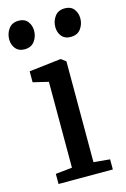

<svg xmlns="http://www.w3.org/2000/svg" viewBox="-136 -850 593 907"><g transform="rotate(-15 160.0 -397.0)"><path d="M114.5 -58V-478L39.5 -496V-549.5L194.5 -567.5H196.5L219.5 -550V-57L299 -49.5V0H33.5V-49.5ZM43 -656Q15 -656 0 -674.8Q-15 -693.5 -15 -720Q-15 -748.5 1.5 -771.2Q18 -794 50.5 -794H51.5Q79.5 -794 94.5 -775Q109.5 -756 109.5 -729.5Q109.5 -701 93 -678.5Q76.5 -656 44 -656ZM268.5 -656Q240.5 -656 225.5 -674.8Q210.5 -693.5 210.5 -720Q210.5 -748.5 227 -771.2Q243.5 -794 276 -794H277Q305.5 -794 320.5 -775Q335.5 -756 335.5 -729.5Q335.5 -701 319 -678.5Q302.5 -656 269.5 -656Z"/></g></svg>

Font: Merriweather
Style: Regular
Weight: 400
Designer: Eben Sorkin
Foundry: Eben Sorkin
Version: Version 2.100; ttfautohint (v1.7.19-72a1) -l 8 -r 50 -G 200 